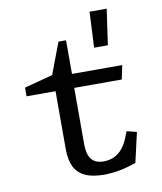

<svg xmlns="http://www.w3.org/2000/svg" viewBox="-88 -860 796 943"><g transform="rotate(-10 310.0 -388.5)"><path d="M190.8 -143.2V-450.2L213.3 -433.5H46.2V-476.7L212.3 -520.7L176.2 -483L247.2 -670.7H285V-485.7L262.5 -503H535.5L521.3 -433.5H262.3L284 -450.2V-150.8Q284 -103.3 303.2 -77.9Q322.5 -52.5 365.5 -52.8Q394 -53.2 417.1 -63.9Q440.2 -74.7 457.7 -95.8Q475.2 -116.8 488 -148.7L500.3 -179.5L549.7 -167L515.8 -18.8Q479.7 -5.2 437.5 3.3Q395.3 11.8 354.7 11.8Q294.7 11.8 258.6 -6.2Q222.5 -24.3 206.7 -58.3Q190.8 -92.3 190.8 -143.2ZM423 -789H508.5L483 -611H414.5Z"/></g></svg>

Font: Monaspace Xenon Var ExtraLight
Style: Regular
Weight: 200
Designer: Riley Cran and the Lettermatic Team
Version: Version 1.200 (Monaspace Xenon Var)